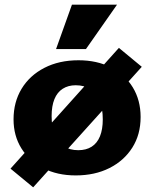

<svg xmlns="http://www.w3.org/2000/svg" viewBox="-20 -741 660 822"><path d="M304 10Q225 10 165 -21Q105 -52 71.5 -106Q38 -160 38 -230Q38 -304 72.5 -361Q107 -418 170 -450.5Q233 -483 316 -483Q395 -483 455 -452.5Q515 -422 548.5 -367Q582 -312 582 -240Q582 -165 546.5 -109Q511 -53 448.5 -21.5Q386 10 304 10ZM315 -98Q349 -98 372.5 -113Q396 -128 408 -157.5Q420 -187 420 -230Q420 -277 406.5 -309.5Q393 -342 367 -359Q341 -376 304 -376Q272 -376 248.5 -361Q225 -346 213 -316.5Q201 -287 201 -244Q201 -197 214.5 -164Q228 -131 253.5 -114.5Q279 -98 315 -98ZM122 61 25 -19 489 -536 587 -455ZM220 -531 288 -721H481L348 -531Z"/></svg>

Font: Ysabeau SC Black
Style: Regular
Weight: 900
Designer: Christian Thalmann (Catharsis Fonts)
Version: Version 2.001;gftools[0.9.30]; featfreeze: smcp